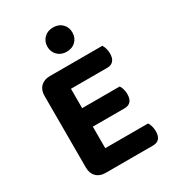

<svg xmlns="http://www.w3.org/2000/svg" viewBox="-198 -936 942 1046"><g transform="rotate(-30 273.0 -413.0)"><path d="M75.4 -420H219.6V-6.6Q210.7 -4.2 192.6 -1Q174.5 2.1 154.2 2.1Q117.9 2.1 96.7 -19.2Q75.4 -40.6 75.4 -76.7ZM219.6 -186.2 75.4 -186.5V-527.8Q75.4 -564.1 96.7 -585.3Q117.9 -606.6 154.2 -606.6Q174.5 -606.6 192.6 -603.6Q210.7 -600.6 219.6 -597.9ZM154.2 -251V-367.3H455.9Q461.8 -358.3 466.6 -343.7Q471.3 -329 471.3 -311.2Q471.3 -280.2 457.7 -265.6Q444 -251 419.7 -251ZM154.2 2.1V-115.6H489.1Q494.9 -106.6 499.7 -91.4Q504.5 -76.1 504.5 -58Q504.5 -27.1 490.8 -12.5Q477.1 2.1 452.9 2.1ZM154.2 -489.3V-606.6H484.8Q490.7 -597.6 495.4 -582.9Q500.2 -568.2 500.2 -550.4Q500.2 -519.5 486.5 -504.4Q472.8 -489.3 448.6 -489.3ZM380 -751.3Q380 -718.7 358.4 -697Q336.8 -675.3 301.3 -675.3Q266.9 -675.3 244.9 -697Q222.9 -718.7 222.9 -751.3Q222.9 -784.2 244.8 -805.9Q266.7 -827.6 301.2 -827.6Q337.1 -827.6 358.6 -805.9Q380 -784.2 380 -751.3Z"/></g></svg>

Font: Baloo Bhaina 2
Style: Regular
Weight: 400
Designer: Yesha Goshar, Manish Minz, Shuchita Grover and Ek Type
Foundry: Ek Type
Version: Version 1.700